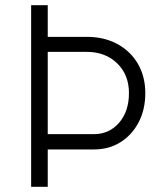

<svg xmlns="http://www.w3.org/2000/svg" viewBox="-20 -721 610 740"><path d="M164 -145V-204H342Q401 -204 439 -248Q477 -292 477 -362Q477 -433 431.5 -477Q386 -521 315 -521H164V-579H315Q381 -579 432 -551.5Q483 -524 511.5 -475Q540 -426 540 -362Q540 -299 514.5 -250Q489 -201 444.5 -173Q400 -145 342 -145ZM100 -1V-701H164V-1Z"/></svg>

Font: Figtree Light Light
Style: Regular
Weight: 300
Version: Version 2.001;gftools[0.9.30]